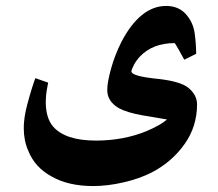

<svg xmlns="http://www.w3.org/2000/svg" viewBox="-20 -429 733 646"><path d="M643 -78Q643 -3 600.5 56.5Q558 116 491 151Q450 172 396 184.5Q342 197 294 197Q210 197 154 165Q97 134 75 78Q60 44 60 3Q60 -12 61 -19Q63 -44 71.5 -76.5Q80 -109 88 -134Q96 -159 99 -166L142 -151Q141 -146 137.5 -127Q134 -108 134 -86Q134 -33 158 -4Q199 44 303 44Q394 44 471 13Q519 -7 542 -27Q497 -35 459 -41Q408 -50 380 -65Q339 -89 341 -129Q341 -152 353.5 -197.5Q366 -243 388 -287Q419 -347 457 -378Q495 -409 539 -409Q580 -409 605 -382Q630 -354 635 -317Q640 -280 640 -248L600 -228Q596 -236 583.5 -258Q571 -280 568 -284Q494 -284 451 -239Q438 -225 430.5 -210.5Q423 -196 422 -189Q423 -180 446 -174Q469 -168 498 -165Q586 -157 614.5 -133Q643 -109 643 -78Z"/></svg>

Font: Mirza
Style: Bold
Weight: 700
Designer: Arabic design by Kourosh Beigpour, Latin design by Eduardo Tunni, engineering by Lasse Fister
Version: Version 1.0010g